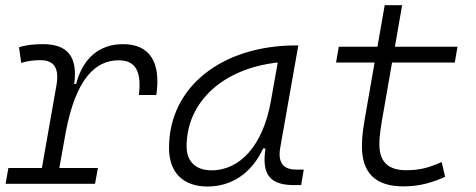

<svg xmlns="http://www.w3.org/2000/svg" viewBox="-20 -694 1798 725"><path d="M1 0H338.9L349.6 -59.6H204.1L228.5 -196.3C267.1 -397.5 340.3 -466.3 428.2 -466.3C492.2 -466.3 515.1 -423.8 504.4 -335.4H570.3C588.4 -460 544.9 -527.3 444.3 -527.3C354 -527.3 292 -472.7 267.6 -377H260.3C273.9 -479 236.3 -527.3 142.1 -527.3C109.9 -527.3 79.6 -524.4 51.8 -515.6L60.1 -456.5C84 -463.9 107.9 -466.8 132.8 -466.8C184.1 -466.8 204.1 -436.5 193.4 -373.5L138.2 -59.6H11.7Z M763.7 10.3C855.5 10.3 930.7 -41 973.6 -133.3H982.4C967.8 -36.1 998 4.9 1090.3 4.9H1117.2L1127 -53.7H1097.7C1047.9 -53.7 1028.8 -82 1038.1 -135.7L1106.4 -522.5H1097.2C823.2 -522.5 618.2 -370.1 618.2 -135.3C618.2 -43 670.9 10.3 763.7 10.3ZM778.8 -50.8C719.7 -50.8 684.6 -83.5 684.6 -141.1C684.6 -309.6 822.3 -435.5 1028.8 -458L1002.9 -312.5C973.6 -145.5 886.7 -50.8 778.8 -50.8Z M1502.9 9.8C1567.9 9.8 1615.7 -6.3 1660.6 -26.4L1647.9 -82C1595.2 -59.1 1563 -51.3 1512.2 -51.3C1446.3 -51.3 1412.6 -83.5 1412.6 -147.9C1412.6 -188 1418.5 -217.3 1430.7 -287.1L1460.4 -458H1697.3L1707.5 -517.6H1471.2L1498.5 -674.3H1432.6L1405.3 -517.6H1259.3L1249 -458H1394.5L1364.7 -287.1C1352.1 -215.8 1346.7 -184.1 1346.7 -141.6C1346.7 -40.5 1398.4 9.8 1502.9 9.8Z"/></svg>

Font: Cascadia Mono NF Light
Style: Italic
Weight: 300
Italic angle: -10°
Monospace: yes
Designer: Aaron Bell
Foundry: Saja Typeworks
Version: Version 2404.023